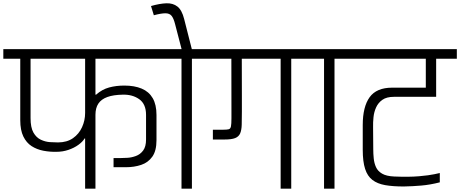

<svg xmlns="http://www.w3.org/2000/svg" viewBox="-56 -1136 2770 1156"><path d="M456.5 0V-302.5H453.3Q442 -282.8 416.1 -264Q390.2 -245.2 355.9 -233.6Q321.7 -222 284.5 -222Q243.5 -221 204.5 -228.6Q165.5 -236.2 134.2 -256.3Q103 -276.5 84.5 -314.4Q66 -352.3 66 -412.8V-782.5H-36V-840.2H976V-782.5H518.7V-566H522.5Q558.7 -598 601 -609.4Q643.3 -620.8 692.5 -620.8Q753.5 -620.8 797.1 -602.5Q840.7 -584.2 863.4 -545.1Q886.2 -506 886.2 -444V-292Q886.2 -228 861.2 -192.8Q836.2 -157.5 794.1 -143.3Q752 -129.2 702.2 -129.2H684.2H663.2Q659.2 -129.2 652.2 -129.2Q645.2 -129.2 627.7 -129.2V-184.5H674.2Q688.2 -184.5 712.2 -185.9Q736.3 -187.3 762.2 -196.8Q788.2 -206.2 805.8 -229.6Q823.3 -253 823.3 -296V-444.7Q823.3 -509.7 782.2 -538.8Q741.2 -567.8 682.3 -566Q626.3 -565 590 -551.8Q553.7 -538.5 536.2 -512.2Q518.7 -486 518.7 -444.8V0ZM128 -425Q128 -368.2 145.3 -337.8Q162.7 -307.5 189.7 -294.8Q216.7 -282.2 244.8 -280.3Q272.8 -278.5 293.3 -278.5Q347.2 -278.7 383.3 -304Q419.5 -329.3 438 -370.2Q456.5 -411 456.5 -456V-782.5H128Z M1036.8 0V-782.5H904V-840.2H1232.2V-782.5H1099.5V0ZM1036.8 -839V-842.3L998.3 -990.2Q989.7 -1024.8 977.4 -1040.3Q965.2 -1055.8 940.4 -1056Q915.7 -1056.2 870.2 -1044.2L853.2 -1099.7Q906 -1114.8 945.8 -1116.2Q985.7 -1117.5 1012.4 -1096.5Q1039.2 -1075.5 1052.7 -1021.8L1099.2 -839H1036.8Z M1337.5 -471.5 1337 -782.5H1160V-840.2H1829.5V-782.5H1697.5V0H1633.7V-782.5H1399.8L1400.3 -560V-464Q1400.3 -416 1399.3 -384Q1398.3 -352 1389.8 -332.5Q1381.2 -313 1359.5 -304.5Q1337.8 -296 1295.7 -296H1225.7V-355H1287.8Q1310.8 -355 1321.3 -357.8Q1331.8 -360.7 1334.6 -375.4Q1337.5 -390 1337.5 -423.2Z M1758 -782.5V-840.2H2095V-782.5H1958V0H1895V-782.5Z M2023 -840.2H2694.5V-782.5H2570V-553H2315.3Q2271.8 -553 2246.4 -535.1Q2221 -517.2 2208.4 -489.2Q2195.8 -461.3 2192.7 -429.8Q2189.5 -398.2 2190.3 -370.2L2191.3 -238.2Q2191.3 -210.2 2194.2 -181.8Q2197 -153.5 2207.8 -129.7Q2218.5 -105.8 2244.3 -90.6Q2270.2 -75.3 2317.2 -73.3Q2405.3 -69.5 2466.5 -74.8Q2527.7 -80.2 2559.8 -87.2Q2592 -94.3 2592 -94.3V-38.2Q2534 -23.3 2481 -18.8Q2428 -14.2 2375 -13.2Q2309.3 -13.2 2262.8 -21.4Q2216.2 -29.7 2186.2 -52.6Q2156.3 -75.5 2142.2 -119.3Q2128 -163.2 2128 -234.3V-383.2Q2128 -493.2 2169.5 -550.7Q2211 -608.2 2305 -608.2H2507.7V-782.5H2023Z"/></svg>

Font: Matangi Light
Style: Regular
Weight: 300
Designer: Prashant Pant
Foundry: The Graphic Ant
Version: Version 3.002